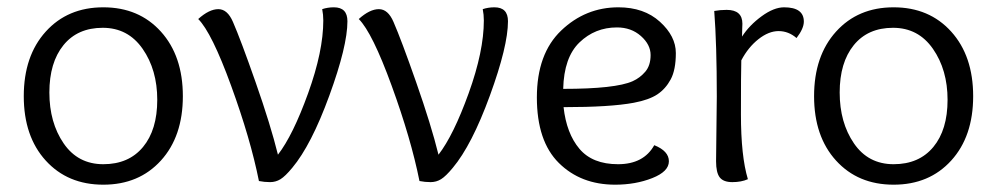

<svg xmlns="http://www.w3.org/2000/svg" viewBox="-20 -495 2726 525"><path d="M480 -232Q480 -122 420 -56Q360 10 262.5 10Q165 10 105 -56Q45 -122 45 -232Q45 -342 105 -408.5Q165 -475 262.5 -475Q360 -475 420 -408.5Q480 -342 480 -232ZM262.5 -46Q332 -46 371 -93Q410 -140 410 -222Q410 -304 370 -361.5Q330 -419 261 -419Q192 -419 153.5 -371.5Q115 -324 115 -242Q115 -160 154 -103Q193 -46 262.5 -46Z M893 -475Q930 -475 930 -437Q930 -369 880.5 -233.5Q831 -98 779 -36Q760 -13 747 -5Q734 3 718.5 3Q703 3 688 0Q665 -115 612 -260.5Q559 -406 522 -443Q552 -470 577 -470Q602 -470 617 -435Q638 -387 679 -270Q720 -153 740 -72Q781 -125 822.5 -240Q864 -355 864 -439Q864 -455 861 -470Q876 -475 893 -475Z M1332 -475Q1369 -475 1369 -437Q1369 -369 1319.5 -233.5Q1270 -98 1218 -36Q1199 -13 1186 -5Q1173 3 1157.5 3Q1142 3 1127 0Q1104 -115 1051 -260.5Q998 -406 961 -443Q991 -470 1016 -470Q1041 -470 1056 -435Q1077 -387 1118 -270Q1159 -153 1179 -72Q1220 -125 1261.5 -240Q1303 -355 1303 -439Q1303 -455 1300 -470Q1315 -475 1332 -475Z M1671 -475Q1741 -475 1784.5 -435.5Q1828 -396 1828 -350Q1828 -304 1814 -278Q1800 -252 1777.5 -237Q1755 -222 1713 -214Q1649 -202 1521 -202Q1529 -130 1564.5 -88Q1600 -46 1670 -46Q1740 -46 1769 -98Q1809 -82 1809 -54Q1809 -26 1763.5 -8Q1718 10 1662 10Q1568 10 1508 -49.5Q1448 -109 1448 -228.5Q1448 -348 1514.5 -411.5Q1581 -475 1671 -475ZM1667 -420Q1607 -420 1564.5 -379Q1522 -338 1520 -252Q1663 -252 1710 -273Q1730 -282 1744.5 -299Q1759 -316 1759 -344.5Q1759 -373 1732.5 -396.5Q1706 -420 1667 -420Z M1938 -54 1940 -231Q1940 -374 1933 -465Q1949 -468 1967 -468Q2010 -468 2010 -430Q2010 -428 2009.5 -416.5Q2009 -405 2009 -395Q2029 -426 2062.5 -450.5Q2096 -475 2124 -475Q2178 -475 2178 -436Q2178 -417 2158 -391Q2136 -410 2109 -410Q2082 -410 2054 -388Q2026 -366 2007 -330Q2006 -296 2006 -182Q2006 -68 2025 -5Q2007 3 1982.5 3Q1958 3 1948 -10Q1938 -23 1938 -54Z M2641 -232Q2641 -122 2581 -56Q2521 10 2423.5 10Q2326 10 2266 -56Q2206 -122 2206 -232Q2206 -342 2266 -408.5Q2326 -475 2423.5 -475Q2521 -475 2581 -408.5Q2641 -342 2641 -232ZM2423.5 -46Q2493 -46 2532 -93Q2571 -140 2571 -222Q2571 -304 2531 -361.5Q2491 -419 2422 -419Q2353 -419 2314.5 -371.5Q2276 -324 2276 -242Q2276 -160 2315 -103Q2354 -46 2423.5 -46Z"/></svg>

Font: Overlock Mod
Style: Regular
Weight: 400
Designer: Dario Muhafara
Foundry: Dario Manuel Muhafara
Version: Version 1.001